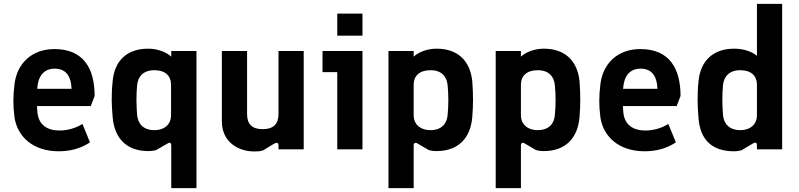

<svg xmlns="http://www.w3.org/2000/svg" viewBox="-20 -770 4121 990"><path d="M283 10C342 10 396 -4 444 -36L405 -131C371 -109 327 -97 287 -97C225 -97 179 -125 173 -191C172 -202 171 -213 171 -223H448L468 -275C468 -415 412 -517 261 -517C141 -517 68 -440 55 -338C51 -305 49 -277 49 -249C49 -221 51 -195 55 -163C71 -64 151 10 283 10ZM172 -312V-314C176 -374 203 -416 262 -416C329 -416 347 -365 349 -312Z M863 -21V200H993V-507H863V-478C837 -501 794 -519 744 -519C630 -519 570 -452 561 -353C557 -315 556 -286 556 -255C556 -228 558 -201 561 -165C570 -58 632 9 744 9C763 9 772 7 785 4L844 -30C856 -38 863 -33 863 -21ZM776 -99C716 -99 691 -135 687 -177C683 -229 682 -279 687 -331C691 -374 718 -408 776 -408C832 -408 862 -379 862 -333V-175C862 -131 830 -99 776 -99Z M1292 11C1309 11 1324 10 1337 5L1395 -30C1408 -37 1416 -33 1416 -21V0H1546V-507H1416V-182C1416 -131 1390 -104 1335 -104C1278 -104 1254 -131 1254 -182V-507H1124V-144C1124 -42 1203 11 1292 11Z M1719 0H1849V-507H1643V-398H1719ZM1719 -586H1849V-700H1719Z M1983 200H2113V-21C2113 -32 2121 -38 2133 -30L2191 4C2204 7 2213 9 2231 9C2343 9 2406 -58 2415 -165C2418 -201 2419 -228 2419 -255C2419 -286 2418 -315 2415 -353C2404 -455 2342 -519 2231 -519C2182 -519 2138 -501 2113 -478V-507H1983ZM2200 -99C2145 -99 2113 -131 2113 -175V-333C2113 -379 2143 -408 2200 -408C2258 -408 2284 -374 2288 -331C2293 -279 2293 -229 2288 -177C2285 -135 2259 -99 2200 -99Z M2536 200H2666V-21C2666 -32 2674 -38 2686 -30L2744 4C2757 7 2766 9 2784 9C2896 9 2959 -58 2968 -165C2971 -201 2972 -228 2972 -255C2972 -286 2971 -315 2968 -353C2957 -455 2895 -519 2784 -519C2735 -519 2691 -501 2666 -478V-507H2536ZM2753 -99C2698 -99 2666 -131 2666 -175V-333C2666 -379 2696 -408 2753 -408C2811 -408 2837 -374 2841 -331C2846 -279 2846 -229 2841 -177C2838 -135 2812 -99 2753 -99Z M3304 10C3363 10 3417 -4 3465 -36L3426 -131C3392 -109 3348 -97 3308 -97C3246 -97 3200 -125 3194 -191C3193 -202 3192 -213 3192 -223H3469L3489 -275C3489 -415 3433 -517 3282 -517C3162 -517 3089 -440 3076 -338C3072 -305 3070 -277 3070 -249C3070 -221 3072 -195 3076 -163C3092 -64 3172 10 3304 10ZM3193 -312V-314C3197 -374 3224 -416 3283 -416C3350 -416 3368 -365 3370 -312Z M3764 10C3780 10 3790 8 3803 5L3862 -30C3876 -39 3883 -33 3883 -22V0H4013V-750H3883V-482C3858 -504 3815 -519 3765 -519C3657 -519 3592 -456 3582 -353C3578 -315 3577 -286 3577 -255C3577 -226 3579 -196 3582 -157C3591 -53 3648 10 3764 10ZM3797 -99C3737 -99 3712 -135 3708 -177C3704 -229 3703 -279 3708 -331C3712 -374 3739 -408 3797 -408C3853 -408 3883 -379 3883 -333V-175C3883 -131 3851 -99 3797 -99Z"/></svg>

Font: Finlandica SemiBold
Style: Regular
Weight: 600
Designer: Niklas Ekholm, Juho Hiilivirta, Jaakko Suomalainen
Foundry: Helsinki Type Studio
Version: Version 2.000;Glyphs 3.2 (3202)